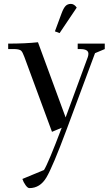

<svg xmlns="http://www.w3.org/2000/svg" viewBox="-20 -663 577 986"><path d="M22 -411V-439Q110 -439 175 -446L317 -60L431 -370Q434 -379 434 -387Q434 -411 392 -411H379V-439H518V-411L468 -390L321 5Q251 193 218.5 248Q186 303 131 303Q122 303 111 287.5Q100 272 95 256L206 210Q228 175 297 -7L247 14L105 -371Q96 -396 88 -403Q80 -410 56 -411ZM262 -502 296 -594Q306 -621 316.5 -632Q327 -643 344 -643Q361 -643 374 -624L286 -493Z"/></svg>

Font: Dihjauti
Style: Bold
Weight: 700
Designer: T. Christopher White
Version: Version 3.0.0